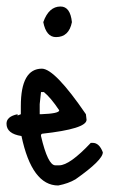

<svg xmlns="http://www.w3.org/2000/svg" viewBox="-20 -570 355 590"><path d="M109 -359Q149 -358 244 -219L246 -202Q246 -174 109 -159L106 -156V-152Q127 -62 150 -62H162Q194 -62 259 -131H265Q285 -131 296 -102Q296 -78 212 -19Q190 -6 159 0Q78 0 46 -152Q0 -159 0 -190Q0 -212 34 -219V-215L44 -219V-244Q44 -359 109 -359ZM115 -287H106L102 -250V-219H106Q162 -221 162 -231Q136 -270 115 -287ZM166 -550Q196 -550 201 -502Q192 -456 152 -456Q122 -456 113 -502Q130 -550 166 -550Z"/></svg>

Font: Just Me Again Down Here
Style: Regular
Weight: 400
Designer: Kimberly Geswein
Foundry: Kimberly Geswein
Version: Version 1.002 2007